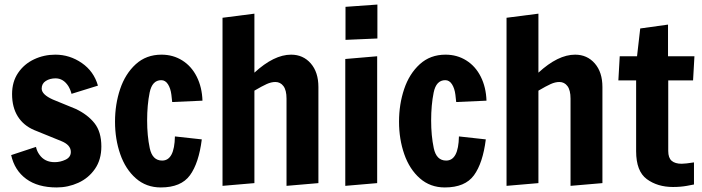

<svg xmlns="http://www.w3.org/2000/svg" viewBox="-20 -810 3082 843"><path d="M29 -129 138 -165Q142 -146 153 -131Q176 -98 220 -98Q245 -98 268 -109Q291 -120 291 -143Q291 -174 248 -191L130 -239Q83 -259 58 -299Q33 -339 33 -397Q33 -451 59.5 -490Q86 -529 129.5 -549.5Q173 -570 223 -570Q286 -570 339 -533.5Q392 -497 410 -434L294 -398Q290 -415 280 -432Q258 -466 224 -466Q199 -466 181 -454.5Q163 -443 163 -421Q163 -395 212 -373L312 -332Q365 -307 395 -269Q425 -231 425 -167Q425 -109 397 -68.5Q369 -28 324 -7.5Q279 13 229 13Q146 13 95 -24.5Q44 -62 29 -129Z M485 -276Q485 -352 507.5 -419Q530 -486 576 -528Q622 -570 689 -570Q740 -570 780.5 -544.5Q821 -519 844 -473Q867 -427 869 -368L736 -362Q736 -366 732.5 -394Q729 -422 717.5 -440Q706 -458 688 -458Q648 -458 637 -403.5Q626 -349 626 -281Q626 -214 637.5 -159.5Q649 -105 692 -105Q746 -105 748 -211L866 -198Q853 -94 814 -40.5Q775 13 686 13Q622 13 576.5 -27Q531 -67 508 -133Q485 -199 485 -276Z M957 -732 1097 -750V-491Q1183 -570 1258 -570Q1311 -570 1344.5 -531.5Q1378 -493 1378 -428V-6L1238 6V-377Q1238 -414 1224.5 -432Q1211 -450 1189 -450Q1171 -450 1151 -441Q1131 -432 1097 -412V-6L957 6Z M1497 -635V-780L1637 -790V-641ZM1496 6V-551L1636 -563V-6Z M1732 -276Q1732 -352 1754.5 -419Q1777 -486 1823 -528Q1869 -570 1936 -570Q1987 -570 2027.5 -544.5Q2068 -519 2091 -473Q2114 -427 2116 -368L1983 -362Q1983 -366 1979.5 -394Q1976 -422 1964.5 -440Q1953 -458 1935 -458Q1895 -458 1884 -403.5Q1873 -349 1873 -281Q1873 -214 1884.5 -159.5Q1896 -105 1939 -105Q1993 -105 1995 -211L2113 -198Q2100 -94 2061 -40.5Q2022 13 1933 13Q1869 13 1823.5 -27Q1778 -67 1755 -133Q1732 -199 1732 -276Z M2204 -732 2344 -750V-491Q2430 -570 2505 -570Q2558 -570 2591.5 -531.5Q2625 -493 2625 -428V-6L2485 6V-377Q2485 -414 2471.5 -432Q2458 -450 2436 -450Q2418 -450 2398 -441Q2378 -432 2344 -412V-6L2204 6Z M2773 -146V-457H2695L2701 -563H2777L2791 -685L2913 -702V-563H3029L3023 -457H2914V-147Q2914 -117 2929 -104Q2944 -91 2973 -91Q2989 -91 3027 -97V0Q3023 1 2995.5 6Q2968 11 2935 11Q2867 11 2820 -23.5Q2773 -58 2773 -146Z"/></svg>

Font: Francois One
Style: Regular
Weight: 400
Designer: Vernon Adams
Foundry: Vernon Adams
Version: Version 2.000